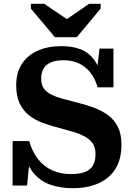

<svg xmlns="http://www.w3.org/2000/svg" viewBox="-20 -970 696 1007"><path d="M268 -775H383L508 -925V-950H447L292 -843L367 -845L212 -950H142V-925ZM351 -57Q396 -57 424.5 -67.5Q453 -78 467 -101.5Q481 -125 481 -162Q481 -196 466.5 -217.5Q452 -239 425.5 -253.5Q399 -268 363.5 -278.5Q328 -289 287 -300Q243 -311 203 -326Q163 -341 132 -365.5Q101 -390 83 -428Q65 -466 65 -523Q65 -589 94.5 -634.5Q124 -680 177.5 -704Q231 -728 302 -728Q362 -728 405 -710.5Q448 -693 476 -653.5Q504 -614 519 -549L486 -579L502 -715H575V-512H492Q479 -558 454 -589.5Q429 -621 394 -637.5Q359 -654 314 -654Q273 -654 246.5 -642.5Q220 -631 208 -609.5Q196 -588 196 -557Q196 -526 209.5 -506.5Q223 -487 248 -474.5Q273 -462 306.5 -452.5Q340 -443 381 -433Q426 -422 468 -407Q510 -392 544 -368Q578 -344 597.5 -306Q617 -268 617 -211Q617 -135 585.5 -84.5Q554 -34 496.5 -8.5Q439 17 361 17Q295 17 242 -2Q189 -21 153 -66Q117 -111 102 -188L138 -157L122 3H46V-230H133Q150 -172 181 -133.5Q212 -95 255.5 -76Q299 -57 351 -57Z"/></svg>

Font: Roboto Serif 20pt SemiBold
Style: Regular
Weight: 600
Version: Version 1.008